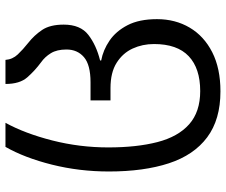

<svg xmlns="http://www.w3.org/2000/svg" viewBox="-82 -494 826 702"><g transform="rotate(-90 331.0 -143.0)"><path d="M348 250Q245 250 180 201.5Q115 153 85 61.5Q55 -30 55 -158Q55 -266 80 -366Q105 -466 145 -536H233Q194 -465 168.5 -365Q143 -265 143 -160Q143 -56 162.5 19.5Q182 95 227.5 135.5Q273 176 349 176Q432 176 476.5 134Q521 92 521 7Q521 -35 504.5 -71Q488 -107 452.5 -129.5Q417 -152 360 -152H315V-225H381Q445 -225 473 -249Q501 -273 501 -313Q501 -348 487.5 -370Q474 -392 454 -406Q423 -429 399 -456.5Q375 -484 375 -536H463Q465 -510 483 -491Q501 -472 525 -453Q553 -431 572.5 -402Q592 -373 592 -323Q592 -262 554.5 -233Q517 -204 461 -190V-186Q499 -179 533.5 -155.5Q568 -132 590 -89.5Q612 -47 612 18Q612 85 581 137.5Q550 190 491 220Q432 250 348 250Z"/></g></svg>

Font: Go Noto Kurrent-Regular
Style: Regular
Weight: 400
Designer: Monotype Design Team
Foundry: Monotype Imaging Inc.
Version: Version 2.012; ttfautohint (v1.8.4.7-5d5b)